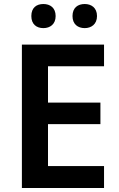

<svg xmlns="http://www.w3.org/2000/svg" viewBox="-20 -936 593 956"><path d="M136 -856C136 -815 162 -796 196 -796C229 -796 257 -815 257 -856C257 -898 229 -916 196 -916C162 -916 136 -898 136 -856ZM341 -856C341 -815 368 -796 402 -796C434 -796 463 -815 463 -856C463 -898 434 -916 402 -916C368 -916 341 -898 341 -856ZM498 0V-109H219V-318H480V-425H219V-606H498V-714H89V0Z"/></svg>

Font: Noto Sans Myanmar UI SemiBold
Style: Regular
Weight: 600
Designer: Monotype Design Team
Foundry: Monotype Imaging Inc.
Version: Version 2.103